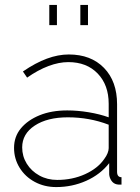

<svg xmlns="http://www.w3.org/2000/svg" viewBox="-20 -749 570 779"><path d="M37 -149Q37 -195 65 -228.5Q93 -262 141 -281.5Q189 -301 253 -301Q295 -301 340 -293.5Q385 -286 421 -273V-328Q421 -404 376.5 -450.5Q332 -497 257 -497Q219 -497 176.5 -481Q134 -465 90 -434L73 -459Q124 -494 170 -511Q216 -528 259 -528Q349 -528 402 -473.5Q455 -419 455 -326V-52Q455 -41 459.5 -35.5Q464 -30 473 -30V0Q466 0 461.5 0Q457 0 454 -1Q440 -4 432 -16Q424 -28 423 -42V-87Q387 -41 330 -15.5Q273 10 208 10Q160 10 121 -11Q82 -32 59.5 -68.5Q37 -105 37 -149ZM403 -104Q412 -116 416.5 -127.5Q421 -139 421 -148V-243Q382 -258 340.5 -265.5Q299 -273 255 -273Q172 -273 121 -239.5Q70 -206 70 -151Q70 -115 88.5 -85Q107 -55 139.5 -37Q172 -19 212 -19Q274 -19 325.5 -42.5Q377 -66 403 -104ZM180 -647V-729H211V-647ZM306 -647V-729H337V-647Z"/></svg>

Font: Raleway Thin ExtraLight
Style: Regular
Weight: 250
Version: Version 4.026